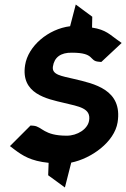

<svg xmlns="http://www.w3.org/2000/svg" viewBox="-20 -712 558 849"><path d="M24 -66 45 -50C80 -24 116 0 195 8L193 63L267 117L295 7C384 -11 486 -84 500 -171C523 -316 396 -342 307 -363C252 -376 208 -381 214 -418C220 -458 248 -480 298 -479C402 -479 372 -442 417 -439L428 -438L518 -522L497 -537C469 -556 449 -581 387 -590L388 -638L315 -692L290 -596C193 -584 104 -508 91 -424C71 -297 187 -275 263 -257C329 -241 383 -234 374 -179C368 -141 322 -112 275 -112C173 -112 167 -152 129 -156L115 -157Z"/></svg>

Font: Charger Sport
Style: UltNrwObl
Weight: 1000
Designer: Jasper
Foundry: Cannot Into Space Fonts
Version: Version 1.1